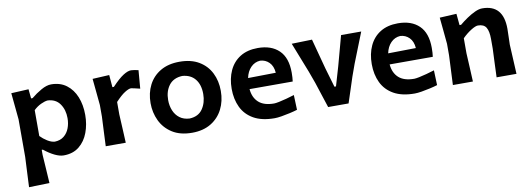

<svg xmlns="http://www.w3.org/2000/svg" viewBox="-56 -854 3856 1393"><g transform="rotate(-10 1872.0 -157.5)"><path d="M66 196Q68.5 141.5 71 89.2Q73.5 37 76.5 -25V-302Q72 -349.5 67.2 -398.5Q62.5 -447.5 57.5 -498L185.5 -504.5L192.5 -436H203.5Q239 -465.5 279.2 -488.2Q319.5 -511 352.5 -511Q419 -511 465 -476.5Q511 -442 534.8 -383Q558.5 -324 558.5 -250Q558.5 -180.5 536.2 -120.8Q514 -61 468.5 -24.2Q423 12.5 354 12.5Q325 12.5 288 -5.5Q251 -23.5 212 -55H203.5V-18.5Q207.5 39 210.5 88.5Q213.5 138 217 192ZM308 -97Q349 -98.5 375.5 -120Q402 -141.5 415 -175.5Q428 -209.5 428 -249Q428 -311 397.5 -354.5Q367 -398 307 -400.5Q286 -398.5 257.5 -385.2Q229 -372 203.5 -347.5V-157Q225.5 -134 254.2 -116.2Q283 -98.5 308 -97Z M665.5 0Q668 -54.5 670.2 -104.8Q672.5 -155 675.5 -217V-302Q671 -350 666.2 -398.8Q661.5 -447.5 656.5 -498L780 -504.5L787.5 -414H798.5Q849 -467.5 883.2 -489.2Q917.5 -511 941 -511Q949 -511 965.5 -508.5Q982 -506 995.5 -502.5L984.5 -368Q959.5 -374 941.5 -378.2Q923.5 -382.5 918.5 -382.5Q902 -382.5 872.8 -364.2Q843.5 -346 802.5 -302V-210.5Q805.5 -153.5 808 -103.8Q810.5 -54 813 0Z M1301 12.5Q1213 12.5 1155 -24.5Q1097 -61.5 1068.5 -121.5Q1040 -181.5 1040 -251Q1040 -325.5 1070 -384.2Q1100 -443 1157.8 -477Q1215.5 -511 1298.5 -511Q1383.5 -511 1441.2 -476.5Q1499 -442 1528.2 -383.2Q1557.5 -324.5 1557.5 -251Q1557.5 -176 1527.2 -116.5Q1497 -57 1439.5 -22.2Q1382 12.5 1301 12.5ZM1300.5 -92.5Q1365.5 -95.5 1396.8 -141.5Q1428 -187.5 1428 -251Q1428 -319.5 1395 -360.5Q1362 -401.5 1300.5 -406Q1235.5 -403 1202.5 -359.8Q1169.5 -316.5 1169.5 -251Q1169.5 -209.5 1184 -174Q1198.5 -138.5 1227.8 -116.5Q1257 -94.5 1300.5 -92.5Z M1908.5 12.5Q1814.5 12.5 1754.5 -21.5Q1694.5 -55.5 1666 -115Q1637.5 -174.5 1637.5 -251Q1637.5 -327 1664.8 -385.8Q1692 -444.5 1745 -477.5Q1798 -510.5 1875 -510.5Q1974.5 -510.5 2030.8 -456Q2087 -401.5 2087 -292.5Q2087 -254.5 2083 -227H1765Q1770.5 -164 1809.2 -128.8Q1848 -93.5 1923 -93.5Q1934.5 -93.5 1959.2 -98.5Q1984 -103.5 2014.8 -111.8Q2045.5 -120 2074 -129L2078 -19.5Q2054 -12 2022 -4.8Q1990 2.5 1959.2 7.5Q1928.5 12.5 1908.5 12.5ZM1876 -417Q1835.5 -414.5 1806.8 -385Q1778 -355.5 1768.5 -308L1973 -311Q1969.5 -360.5 1942.2 -387.8Q1915 -415 1876 -417Z M2304 0Q2288.5 -47.5 2273 -94.8Q2257.5 -142 2242.5 -188.5L2210.5 -276.5Q2188.5 -332 2166.8 -387.8Q2145 -443.5 2123.5 -498L2273.5 -502Q2288.5 -445.5 2303.2 -390.5Q2318 -335.5 2333 -279L2374.5 -137.5H2386L2427.5 -279Q2443 -336 2457.8 -390.5Q2472.5 -445 2487 -498H2635.5Q2613.5 -442.5 2591.5 -386.8Q2569.5 -331 2547.5 -275.5L2515.5 -186.5Q2500.5 -140 2485.2 -93.5Q2470 -47 2454.5 0Z M2940.5 12.5Q2846.5 12.5 2786.5 -21.5Q2726.5 -55.5 2698 -115Q2669.5 -174.5 2669.5 -251Q2669.5 -327 2696.8 -385.8Q2724 -444.5 2777 -477.5Q2830 -510.5 2907 -510.5Q3006.5 -510.5 3062.8 -456Q3119 -401.5 3119 -292.5Q3119 -254.5 3115 -227H2797Q2802.5 -164 2841.2 -128.8Q2880 -93.5 2955 -93.5Q2966.5 -93.5 2991.2 -98.5Q3016 -103.5 3046.8 -111.8Q3077.5 -120 3106 -129L3110 -19.5Q3086 -12 3054 -4.8Q3022 2.5 2991.2 7.5Q2960.5 12.5 2940.5 12.5ZM2908 -417Q2867.5 -414.5 2838.8 -385Q2810 -355.5 2800.5 -308L3005 -311Q3001.5 -360.5 2974.2 -387.8Q2947 -415 2908 -417Z M3223 0Q3225.5 -54.5 3227.8 -104.8Q3230 -155 3233 -217V-302Q3228.5 -350.5 3223.8 -399Q3219 -447.5 3214 -498L3338 -504.5L3346 -420H3357.5Q3382.5 -441 3413.2 -462Q3444 -483 3474.2 -497Q3504.5 -511 3528.5 -511Q3683.5 -511 3683.5 -333.5Q3683.5 -301 3682 -271.2Q3680.5 -241.5 3680.5 -217Q3683.5 -155 3686.2 -104.5Q3689 -54 3691.5 0H3545Q3547 -54 3549 -103.8Q3551 -153.5 3553.5 -210.5V-281.5Q3553.5 -338 3536.8 -366Q3520 -394 3476.5 -394Q3458.5 -394 3424.2 -372.5Q3390 -351 3360 -320.5V-210.5Q3363 -153.5 3365.5 -103.8Q3368 -54 3370.5 0Z"/></g></svg>

Font: Commissioner Loud SemiBold
Style: Regular
Weight: 600
Designer: Kostas Bartsokas
Foundry: Kostas Bartsokas
Version: Version 1.000; ttfautohint (v1.8.3)